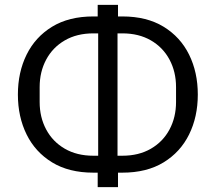

<svg xmlns="http://www.w3.org/2000/svg" viewBox="-20 -745 892 794"><path d="M384 29V-31H366Q265 -31 195.5 -73.5Q126 -116 90 -189Q54 -262 54 -354Q54 -446 90 -519Q126 -592 195.5 -634.5Q265 -677 366 -677H384V-725H468V-677H486Q587 -677 656.5 -634.5Q726 -592 762 -519Q798 -446 798 -354Q798 -262 762 -189Q726 -116 656.5 -73.5Q587 -31 486 -31H468V29ZM386 -101V-607H366Q298 -607 248 -578Q198 -549 171 -498.5Q144 -448 144 -385V-323Q144 -260 171 -209.5Q198 -159 248 -130Q298 -101 366 -101ZM466 -101H486Q554 -101 604 -130Q654 -159 681 -209.5Q708 -260 708 -323V-385Q708 -448 681 -498.5Q654 -549 604 -578Q554 -607 486 -607H466Z"/></svg>

Font: IBM Plex Sans Var
Style: Regular
Weight: 400
Designer: Mike Abbink, Paul van der Laan, Pieter van Rosmalen
Foundry: Bold Monday
Version: Version 3.000